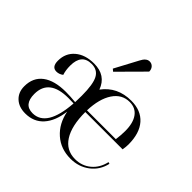

<svg xmlns="http://www.w3.org/2000/svg" viewBox="-163 -847 1041 1041"><g transform="rotate(45 357.5 -326.5)"><path d="M330 -485 317 -496 388 -629Q406 -665 431 -665Q447 -665 457.5 -653.5Q468 -642 468 -624ZM153 12Q104 12 74.5 -15.5Q45 -43 45 -89Q45 -156 92 -191.5Q139 -227 227 -227Q261 -227 301 -223Q302 -238 302 -273Q302 -361 282.5 -397Q263 -433 218 -433Q142 -433 142 -344Q142 -309 151 -282Q133 -268 112 -268Q76 -268 76 -316Q76 -374 117 -409Q158 -444 226 -444Q317 -444 346 -364Q405 -444 511 -444Q586 -444 627 -397.5Q668 -351 668 -265Q668 -248 664 -224H378Q378 -118 414.5 -61Q451 -4 519 -4Q571 -4 609 -35.5Q647 -67 659 -121L669 -118Q656 -59 609.5 -23.5Q563 12 500 12Q425 12 373.5 -33.5Q322 -79 307 -156Q297 -76 257.5 -32Q218 12 153 12ZM510 -433Q451 -433 416 -380.5Q381 -328 378 -237H599Q604 -274 604 -304Q604 -366 579.5 -399.5Q555 -433 510 -433ZM113 -98Q113 -17 180 -17Q286 -17 300 -212L260 -213Q113 -213 113 -98Z"/></g></svg>

Font: Arapey Regular-Display
Style: Regular
Weight: 400
Designer: Eduardo Rodriguez Tunni
Foundry: Eduardo Rodriguez Tunni
Version: Version 4.000